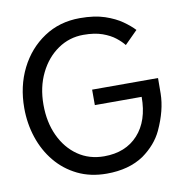

<svg xmlns="http://www.w3.org/2000/svg" viewBox="-78 -746 802 832"><g transform="rotate(-10 323.5 -330.0)"><path d="M326 12Q254.5 12 198.2 -15.5Q142 -43 102.8 -90.5Q63.5 -138 43 -199.8Q22.5 -261.5 22.5 -329.5Q22.5 -425.5 61.2 -503Q100 -580.5 168.8 -626.2Q237.5 -672 327 -672Q391.5 -672 436.5 -656.8Q481.5 -641.5 511.5 -620.2Q541.5 -599 560 -579L503.5 -522.5Q490.5 -539 468.8 -556.2Q447 -573.5 413 -585.8Q379 -598 329.5 -598Q267.5 -598 217 -563.2Q166.5 -528.5 136.8 -467.8Q107 -407 107 -329.5Q107 -252.5 135 -192.5Q163 -132.5 212.8 -98.2Q262.5 -64 328 -64Q422.5 -64 477.2 -124Q532 -184 532 -289.5H326V-357.5H616Q616 -296.5 615.5 -289Q614.5 -216 575.5 -132Q548.5 -74.5 489 -32Q423.5 12 326 12Z"/></g></svg>

Font: Lucymar Sans
Style: Regular
Weight: 400
Foundry: The League of Moveable Type (original font) / Main changes by Cristiano Sobral with portions from Mirco Monsees
Version: Version 2.001;August 30, 2020;FontCreator 13.0.0.2681 64-bit